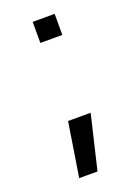

<svg xmlns="http://www.w3.org/2000/svg" viewBox="-105 -443 412 591"><g transform="rotate(-20 101.0 -147.5)"><path d="M80 -329V-398H152V-329ZM50 103 78 -74H152L110 103Z"/></g></svg>

Font: Kanit Light
Style: Regular
Weight: 300
Designer: Katatrad Team
Foundry: CadsonDemak
Version: Version 2.000; ttfautohint (v1.8.3)